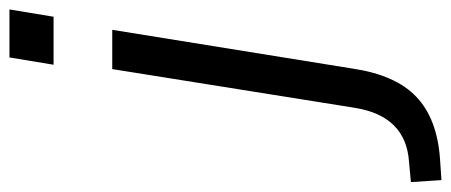

<svg xmlns="http://www.w3.org/2000/svg" viewBox="-402 -450 931 396"><g transform="rotate(-90 63.0 -252.5)"><path d="M127 -607 142 -698H241L226 -607ZM-111 193 -115 130 -72 126Q21 119 38 15L118 -486H199L119 10Q106 98 61 141Q16 184 -67 190Z"/></g></svg>

Font: Nunito Sans
Style: Italic
Weight: 400
Italic angle: -9°
Designer: Vernon Adams
Foundry: Vernon Adams
Version: Version 3.006; ttfautohint (v1.8.3)